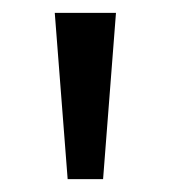

<svg xmlns="http://www.w3.org/2000/svg" viewBox="-20 -734 265 298"><path d="M160 -714 140 -456H85L65 -714Z"/></svg>

Font: Noto Sans Tirhuta
Style: Regular
Weight: 400
Designer: Monotype Design Team
Foundry: Monotype Imaging Inc.
Version: Version 2.003; ttfautohint (v1.8.4.7-5d5b)